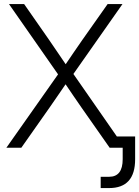

<svg xmlns="http://www.w3.org/2000/svg" viewBox="-20 -748 704 972"><path d="M12.2 0 273.9 -371.6 25.4 -727.5H102.1L228 -546.9Q249.5 -515.6 270.5 -484.6Q291.5 -453.6 312.5 -422.9Q333.5 -453.6 354.5 -484.6Q375.5 -515.6 397.5 -546.9L524.9 -727.5H600.1L351.6 -373.5L611.3 0H535.2L391.1 -205.6Q370.6 -234.9 351.1 -263.7Q331.5 -292.5 312 -321.3Q292.5 -292.5 272.5 -263.7Q252.4 -234.9 232.4 -205.6L87.9 0ZM532.2 204.1H489.7V147H532.2Q601.1 147 601.1 58.1V0H559.6V-57.1H664.1V58.1Q664.1 204.1 532.2 204.1Z"/></svg>

Font: Inter Display Light
Style: Regular
Weight: 300
Designer: Rasmus Andersson
Foundry: rsms
Version: Version 4.000;git-a52131595